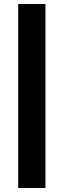

<svg xmlns="http://www.w3.org/2000/svg" viewBox="-20 -800 315 950"><path d="M70 130V-780H205V130Z"/></svg>

Font: Fustat ExtraBold
Style: Regular
Weight: 800
Designer: Mohamed Gaber, Khaled Hosny, Laura Garcia Mut
Foundry: Kief Type Foundry, Alif Type Foundry, Hard Type Foundry
Version: Version 1.007